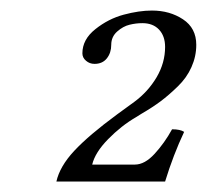

<svg xmlns="http://www.w3.org/2000/svg" viewBox="-20 -708 392 364"><path d="M136.2 -606.9Q136.2 -633.3 160.9 -652.8Q185.5 -672.4 214.6 -680.2Q243.7 -688 268.1 -688Q301.8 -688 326.9 -671.4Q352.1 -654.8 352.1 -623Q352.1 -601.1 343 -580.8Q334 -560.5 317.1 -544.2Q300.3 -527.8 284.7 -516.1Q269 -504.4 248 -492.2L237.8 -485.8Q210 -469.7 185.1 -444.3Q160.2 -418.9 154.8 -396H235.8Q254.4 -396 273.2 -416.5Q292 -437 306.2 -462.9Q321.8 -462.9 329.1 -458Q308.6 -414.6 293 -363.8H86.9Q93.3 -392.6 120.8 -422.1Q148.4 -451.7 202.1 -491.2L234.9 -515.1Q260.7 -534.2 276.9 -561.5Q293 -588.9 293 -619.1Q293 -639.6 281.5 -651.9Q270 -664.1 250 -664.1Q237.8 -664.1 225.6 -661.1Q213.4 -658.2 202.1 -648.2Q190.9 -638.2 190.9 -623Q190.9 -607.9 182.6 -597.4Q174.3 -586.9 159.2 -586.9Q149.9 -586.9 143.1 -592.8Q136.2 -598.6 136.2 -606.9Z"/></svg>

Font: Common Serif
Style: Italic
Weight: 400
Italic angle: -12°
Designer: Philipp H. Poll, Khaled Hosny
Foundry: Stefan Peev, Context Ltd.
Version: Version 1.026